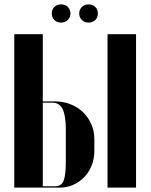

<svg xmlns="http://www.w3.org/2000/svg" viewBox="-20 -855 686 875"><path d="M175 -393V-699H45V0H253Q286 0 314.5 -13Q343 -26 364.5 -48.5Q386 -71 398 -101.5Q410 -132 410 -167V-221Q410 -258 396 -289.5Q382 -321 358 -344Q334 -367 301 -380Q268 -393 229 -393ZM280 -124Q280 -89 277.5 -66.5Q275 -44 269.5 -30.5Q264 -17 254 -11.5Q244 -6 229 -6H175V-387H219Q251 -387 265.5 -357.5Q280 -328 280 -264ZM470 -699V0H600V-699ZM216 -794Q216 -775 228 -763.5Q240 -752 258 -752Q277 -752 289 -764Q301 -776 301 -794Q301 -812 289 -823.5Q277 -835 258 -835Q240 -835 228 -823.5Q216 -812 216 -794ZM341 -794Q341 -776 353 -764Q365 -752 384 -752Q402 -752 414 -763.5Q426 -775 426 -794Q426 -812 414 -823.5Q402 -835 384 -835Q365 -835 353 -823Q341 -811 341 -794Z"/></svg>

Font: Moniqa Black
Style: Regular
Weight: 900
Designer: Rajesh Rajput
Foundry: Rajesh Rajput
Version: Version 1.000